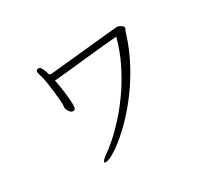

<svg xmlns="http://www.w3.org/2000/svg" viewBox="-133 -903 1266 1152"><g transform="rotate(-30 500.0 -327.0)"><path d="M253 -415Q253 -423 251 -448Q249 -473 245 -506.5Q241 -540 236 -571.5Q231 -603 225 -623Q224 -628 220.5 -638Q217 -648 217 -657Q217 -666 222 -668Q227 -672 233 -672Q236 -672 242 -670Q250 -666 257.5 -649Q265 -632 272 -608Q280 -605 288 -605H291Q295 -605 322.5 -608Q350 -611 392 -615Q434 -619 483.5 -624Q533 -629 581.5 -634Q630 -639 671 -643Q712 -647 737.5 -649.5Q763 -652 765 -652Q778 -652 792.5 -642Q807 -632 807 -624Q807 -619 803 -613Q799 -607 797 -599Q764 -490 711 -395Q658 -300 597 -224Q536 -148 477 -94Q418 -40 372 -11Q326 18 304 18Q297 18 296 16.5Q295 15 295 12Q295 2 326 -20Q357 -41 400 -79Q443 -117 491 -170Q539 -223 585.5 -290Q632 -357 671 -435.5Q710 -514 734 -603Q695 -600 640.5 -595Q586 -590 527 -583.5Q468 -577 415.5 -571.5Q363 -566 327.5 -562.5Q292 -559 285 -559H284Q292 -520 297 -482Q302 -444 304 -417Q306 -390 306 -383Q306 -364 303 -356Q300 -348 292 -346Q290 -345 287 -345Q274 -345 264 -359.5Q254 -374 252 -383Q252 -385 251.5 -386.5Q251 -388 251 -390Q251 -395 252 -400.5Q253 -406 253 -411Z"/></g></svg>

Font: Moon Stars Kai T HW Light
Style: Regular
Weight: 300
Designer: GuiWonder
Version: Version 1.101